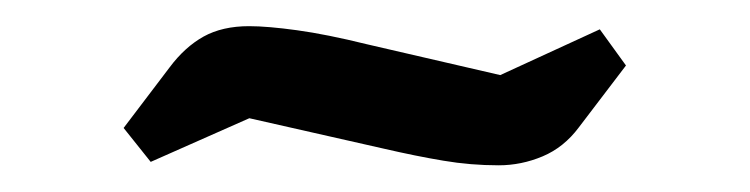

<svg xmlns="http://www.w3.org/2000/svg" viewBox="-20 -355 570 146"><path d="M359.2 -229.3Q337.7 -229.3 317.2 -232.8Q296.7 -236.2 271.2 -242.1L169.6 -265.1L94.6 -231.9L74 -257.7L109 -303.8Q120.5 -319.2 134.8 -327.2Q149.1 -335.1 169.4 -335.1Q183.4 -335.1 205.9 -332Q228.4 -328.9 258.8 -321.4L360.4 -297.9L436.1 -332.7L456 -305.2L420.2 -258.2Q408.8 -242.9 392.6 -236.1Q376.4 -229.3 359.2 -229.3Z"/></svg>

Font: Faustina Light
Style: Regular
Weight: 300
Designer: Alfonso Garcia
Foundry: http://www.omnibus-type.com
Version: Version 1.200